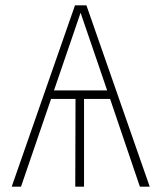

<svg xmlns="http://www.w3.org/2000/svg" viewBox="-20 -702 607 722"><path d="M506 0 394 -330H296V0H263L264 -330H172L59 0H24L262 -682H305L543 0ZM183 -362H383L283 -654Z"/></svg>

Font: Fira Sans UltraLight
Style: Regular
Weight: 200
Designer: Carrois Corporate & Edenspiekermann AG
Foundry: Carrois Corporate GbR & Edenspiekermann AG
Version: Version 4.106;PS 004.106;hotconv 1.0.70;makeotf.lib2.5.58329